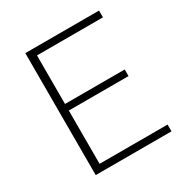

<svg xmlns="http://www.w3.org/2000/svg" viewBox="-164 -832 918 960"><g transform="rotate(-30 295.5 -352.0)"><path d="M114.3 0V-704.1H540V-665H159.2V-384.8H503.9V-346.7H159.2V-39.1H551.8V0Z"/></g></svg>

Font: Gothic A1 ExtraLight
Style: Regular
Weight: 275
Designer: HanYang I&C Co.,Ltd.
Foundry: HanYang I&C Co.,Ltd.
Version: Version 2.50